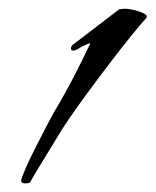

<svg xmlns="http://www.w3.org/2000/svg" viewBox="-20 -401 360 444"><path d="M38 23Q29 23 29 17Q29 12 38.5 -10Q48 -32 62 -59.5Q76 -87 88 -110Q100 -133 104 -140Q132 -187 152.5 -227Q173 -267 189 -301Q186 -301 177.5 -297Q169 -293 164 -290Q155 -284 149 -284Q144 -284 144 -289Q144 -291 145.5 -294Q147 -297 153 -301L255 -379Q256 -380 261 -380Q269 -382 284.5 -379Q300 -376 311.5 -370.5Q323 -365 318 -359Q306 -346 284.5 -319.5Q263 -293 237 -259Q211 -225 185.5 -190.5Q160 -156 140.5 -127.5Q121 -99 112 -83Q106 -73 94 -53.5Q82 -34 69.5 -13.5Q57 7 50 20Q49 23 38 23Z"/></svg>

Font: Corinthia
Style: Bold
Weight: 700
Designer: Robert E. Leuschke
Foundry: Robert E. Leuschke
Version: Version 1.013; ttfautohint (v1.8.3)